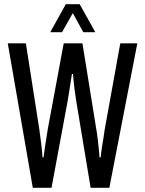

<svg xmlns="http://www.w3.org/2000/svg" viewBox="-20 -893 690 913"><path d="M136 0 17 -687H103L167 -278Q173 -236 176 -209.5Q179 -183 180.5 -168Q182 -153 182 -145H187Q188 -151 190 -166Q192 -181 195 -201.5Q198 -222 201.5 -242.5Q205 -263 207 -278L283 -687H372L438 -278Q442 -256 444.5 -233Q447 -210 449.5 -188Q452 -166 453 -145H459Q459 -151 461 -166Q463 -181 466 -200.5Q469 -220 472.5 -240.5Q476 -261 478 -278L552 -687H633L500 0H411L343 -409Q338 -442 334.5 -468.5Q331 -495 329.5 -513.5Q328 -532 327 -541H322Q321 -532 317 -508.5Q313 -485 309 -457.5Q305 -430 301 -409L225 0ZM219 -740 293 -873H359L433 -740H376L309 -862H344L275 -740Z"/></svg>

Font: Archivo ExtraCondensed
Style: Regular
Weight: 400
Width: 2
Designer: Hector Gatti
Foundry: Omnibus-Type
Version: Version 2.001